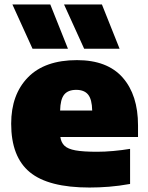

<svg xmlns="http://www.w3.org/2000/svg" viewBox="-20 -828 662 859"><path d="M380.5 11Q196.5 11 113.2 -57.8Q30 -126.5 30 -274.5Q30 -405 105.2 -482Q180.5 -559 324.5 -559Q460 -559 528.8 -481Q597.5 -403 597.5 -267V-215H250Q253.5 -190.5 268.5 -176Q283.5 -161.5 318 -155.2Q352.5 -149 414.5 -149Q448 -149 487 -152.5Q526 -156 562 -162V-5Q512 4 467.2 7.5Q422.5 11 380.5 11ZM321 -426Q284.5 -426 267.2 -404.8Q250 -383.5 249 -333.5H392.5Q391.5 -383.5 374.2 -404.8Q357 -426 321 -426ZM356.5 -610 266.5 -808H436L515 -610ZM125.5 -610 35.5 -808H205L284 -610Z"/></svg>

Font: Encode Sans SmExp Black
Style: Regular
Weight: 900
Width: 6
Designer: Multiple Designers
Foundry: Impallari Type
Version: Version 3.002; ttfautohint (v1.8.3) -l 8 -r 50 -G 200 -x 14 